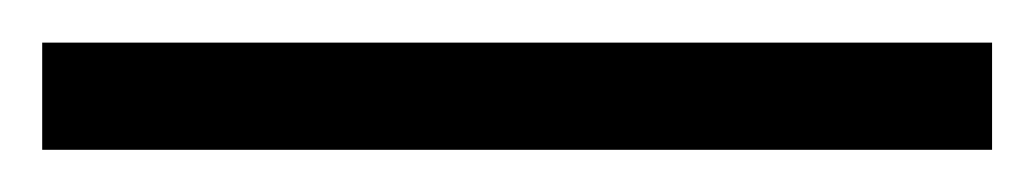

<svg xmlns="http://www.w3.org/2000/svg" viewBox="-20 54 490 91"><path d="M0 125V74.2H450.2V125Z"/></svg>

Font: Junicode SmCond
Style: Regular
Weight: 400
Width: 4
Designer: Peter S. Baker
Version: Version 2.206